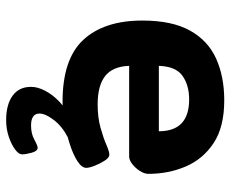

<svg xmlns="http://www.w3.org/2000/svg" viewBox="-84 -488 767 640"><g transform="rotate(90 300.0 -167.5)"><path d="M319 8Q176 8 112 -61.5Q48 -131 48 -258Q48 -357 81.5 -417Q115 -477 175 -504Q235 -531 314 -531Q403 -531 456.5 -495.5Q510 -460 534.5 -402.5Q559 -345 559 -278Q559 -265 549.5 -250Q540 -235 526.5 -224.5Q513 -214 501 -214H199Q201 -159 233 -134Q265 -109 327 -109Q371 -109 405 -118.5Q439 -128 462 -138Q485 -148 495 -148Q505 -148 515 -132.5Q525 -117 532 -99Q539 -81 539 -71Q539 -56 516.5 -41.5Q494 -27 459.5 -16Q425 -5 387.5 1.5Q350 8 319 8ZM199 -313H417Q417 -414 311 -414Q264 -414 232.5 -392Q201 -370 199 -313ZM380 196Q328 196 298.5 174.5Q269 153 269 113Q269 91 282 66Q295 41 318.5 18.5Q342 -4 373 -17L438 -10Q401 9 379.5 37Q358 65 358 85Q358 113 398 113Q425 113 445 102Q465 91 472 91Q483 91 488.5 110.5Q494 130 494 143Q494 154 478 166Q462 178 436 187Q410 196 380 196Z"/></g></svg>

Font: Asap Semi Expanded
Style: Bold
Weight: 700
Width: 6
Designer: Pablo Cosgaya
Foundry: Omnibus-Type
Version: Version 3.001; ttfautohint (v1.8.4.7-5d5b)